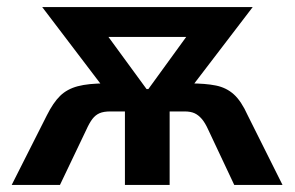

<svg xmlns="http://www.w3.org/2000/svg" viewBox="-20 -521 830 541"><path d="M13 0 112 -196Q130 -232 149.5 -251Q169 -270 199 -278Q229 -286 278 -286H314L283 -259L99 -501H692L507 -259L476 -286H514Q559 -286 588.5 -280Q618 -274 639 -255Q660 -236 678 -196L776 0H640L567 -155Q558 -175 548.5 -186Q539 -197 528 -202Q517 -207 500 -207H458V0H332V-207H291Q272 -207 260.5 -202Q249 -197 240.5 -186Q232 -175 223 -155L149 0ZM393 -270H398L533 -456L540 -417H249L257 -456Z"/></svg>

Font: Nunito Sans 7pt Condensed
Style: Bold
Weight: 700
Width: 3
Designer: Vernon Adams
Foundry: Vernon Adams
Version: Version 3.101;gftools[0.9.27]